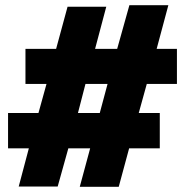

<svg xmlns="http://www.w3.org/2000/svg" viewBox="-20 -722 712 739"><path d="M52 -4 91 -151H11V-287H128L159 -399H78V-534H196L240 -696H389L346 -534H431L478 -702H628L583 -534H661V-399H545L514 -287H595V-151H477L437 -3H287L327 -151H243L202 -4ZM280 -287H364L394 -399H309Z"/></svg>

Font: Lil Grotesk Black
Style: Regular
Weight: 900
Designer: Bastien Sozeau
Foundry: NBR — Bastien Sozeau
Version: Version 3.003; ttfautohint (v1.8.4.7-5d5b);gftools[0.9.33]